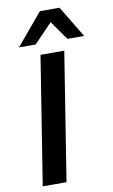

<svg xmlns="http://www.w3.org/2000/svg" viewBox="-102 -991 612 1042"><g transform="rotate(-10 204.5 -469.5)"><path d="M46 0 158 -705H289L177 0ZM50 -765 196 -939H304L409 -765H317L243 -870L142 -765Z"/></g></svg>

Font: Nunito Sans 10pt
Style: Bold Italic
Weight: 700
Italic angle: -9°
Designer: Vernon Adams
Foundry: Vernon Adams
Version: Version 3.101;gftools[0.9.27]